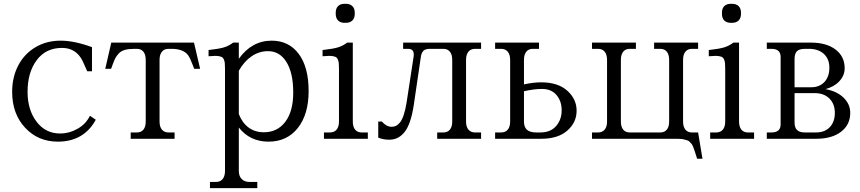

<svg xmlns="http://www.w3.org/2000/svg" viewBox="-20 -730 4523 1010"><path d="M439 -355Q427.7 -381.8 414.1 -410.2Q379.9 -478 306.2 -478Q221.2 -478 173.1 -413.6Q125 -349.1 125 -247.1Q125 -152.3 172.1 -90.1Q219.2 -27.8 295.9 -27.8Q344.2 -27.8 388.2 -52.7Q432.1 -77.6 453.1 -121.1L483.9 -100.1Q420.9 15.1 284.2 15.1Q180.2 15.1 112.1 -58.1Q43.9 -131.3 43.9 -247.1Q43.9 -324.2 75.9 -385.5Q107.9 -446.8 166.3 -481.4Q224.6 -516.1 298.8 -516.1Q371.1 -516.1 463.9 -481.9V-355Z M1000.5 -505.9 1032.7 -368.2H1001.5L995.6 -383.8Q979.5 -426.8 968.8 -440.4Q945.3 -471.2 888.2 -473.1Q883.8 -473.1 879.4 -473.1H866.7Q844.2 -473.1 831.8 -458Q819.3 -442.9 819.3 -415V-90.8Q819.3 -63 831.8 -48.1Q844.2 -33.2 866.7 -33.2H898.4V0H667.5V-33.2H699.7Q722.2 -33.2 734.4 -48.1Q746.6 -63 746.6 -90.8V-415Q746.6 -442.9 734.4 -458Q722.2 -473.1 699.7 -473.1H686.5Q656.7 -473.1 637 -467.5Q617.2 -461.9 605 -449Q592.8 -436 586.4 -423.6Q580.1 -411.1 571.8 -388.2Q570.8 -385.3 570.3 -383.8L564.5 -368.2H533.7L565.4 -505.9Z M1236.3 168.9Q1236.3 196.8 1251.5 211.9Q1266.6 227.1 1294.4 227.1H1333.5V259.8H1084.5V227.1H1116.2Q1138.7 227.1 1151.1 211.9Q1163.6 196.8 1163.6 168.9V-368.2Q1163.6 -386.2 1162.6 -397Q1161.6 -407.7 1158 -416.3Q1154.3 -424.8 1149.2 -428.5Q1144 -432.1 1133.1 -434.3Q1122.1 -436.5 1110.1 -436Q1098.1 -435.5 1077.1 -434.1V-466.8Q1131.3 -472.7 1158 -480.7Q1184.6 -488.8 1206.5 -505.9H1236.3V-420.9Q1304.7 -516.1 1409.2 -516.1Q1499.5 -516.1 1551.5 -446.5Q1603.5 -377 1603.5 -251Q1603.5 -128.4 1546.6 -56.6Q1489.7 15.1 1392.6 15.1Q1294.9 15.1 1236.3 -59.1ZM1236.3 -129.9Q1254.4 -83.5 1288.1 -58.8Q1321.8 -34.2 1368.2 -34.2Q1439 -34.2 1480.7 -89.1Q1522.5 -144 1522.5 -243.2Q1522.5 -346.7 1486.8 -403.8Q1451.2 -460.9 1390.1 -460.9Q1343.8 -460.9 1304.4 -434.6Q1265.1 -408.2 1236.3 -357.9Z M1835.9 -90.8Q1835.9 -63 1848.1 -48.1Q1860.4 -33.2 1882.8 -33.2H1915V0H1684.1V-33.2H1715.8Q1738.3 -33.2 1750.7 -48.1Q1763.2 -63 1763.2 -90.8V-368.2Q1763.2 -386.2 1762.2 -397Q1761.2 -407.7 1757.6 -416.3Q1753.9 -424.8 1748.8 -428.5Q1743.7 -432.1 1732.7 -434.3Q1721.7 -436.5 1709.7 -436Q1697.8 -435.5 1676.8 -434.1V-466.8Q1731 -472.7 1757.6 -480.7Q1784.2 -488.8 1806.2 -505.9H1835.9ZM1746.1 -657.2V-663.1Q1746.1 -685.5 1758.3 -697.8Q1770.5 -710 1793 -710H1798.8Q1821.3 -710 1833.7 -697.8Q1846.2 -685.5 1846.2 -663.1V-657.2Q1846.2 -634.8 1833.7 -622.3Q1821.3 -609.9 1798.8 -609.9H1793Q1770.5 -609.9 1758.3 -622.3Q1746.1 -634.8 1746.1 -657.2Z M2100.6 -505.9H2510.7V-473.1H2479Q2456.5 -473.1 2444.1 -458Q2431.6 -442.9 2431.6 -415V-90.8Q2431.6 -63 2444.1 -48.1Q2456.5 -33.2 2479 -33.2H2510.7V0H2279.8V-33.2H2312Q2334.5 -33.2 2346.7 -48.1Q2358.9 -63 2358.9 -90.8V-415Q2358.9 -442.9 2346.7 -458Q2334.5 -473.1 2312 -473.1H2240.7Q2217.8 -473.1 2207.3 -462.6Q2196.8 -452.1 2193.8 -430.2L2156.7 -178.2Q2148.9 -125.5 2135.7 -88.4Q2122.6 -51.3 2105 -31.5Q2087.4 -11.7 2068.6 -3.4Q2049.8 4.9 2026.9 4.9Q1996.6 4.9 1969.7 -5.9V-90.8H1988.8Q2012.7 -63 2040 -63Q2052.2 -63 2062.3 -67.6Q2072.3 -72.3 2083.3 -85Q2094.2 -97.7 2103.3 -124Q2112.3 -150.4 2118.7 -189.9L2155.8 -432.1Q2161.6 -473.1 2127 -473.1H2100.6Z M2584.5 0V-33.2H2616.2Q2638.7 -33.2 2651.1 -48.1Q2663.6 -63 2663.6 -90.8V-415Q2663.6 -442.9 2651.1 -458Q2638.7 -473.1 2616.2 -473.1H2584.5V-505.9H2815.4V-473.1H2783.2Q2760.7 -473.1 2748.5 -458Q2736.3 -442.9 2736.3 -415V-286.1Q2785.2 -296.9 2827.1 -296.9Q2915 -296.9 2964.1 -252.9Q3013.2 -209 3013.2 -147.9Q3013.2 -85.9 2964.4 -43Q2915.5 0 2827.1 0ZM2736.3 -90.8Q2736.3 -61.5 2752 -47.4Q2767.6 -33.2 2801.3 -33.2H2822.3Q2876 -33.2 2905.3 -66.9Q2934.6 -100.6 2934.6 -149.9Q2934.6 -197.8 2907.5 -230Q2880.4 -262.2 2830.6 -262.2Q2790 -262.2 2736.3 -250Z M3246.1 -90.8Q3246.1 -63 3258.3 -48.1Q3270.5 -33.2 3293 -33.2H3453.1Q3475.6 -33.2 3487.8 -48.1Q3500 -63 3500 -90.8V-415Q3500 -442.9 3487.8 -458Q3475.6 -473.1 3453.1 -473.1H3420.9V-505.9H3652.3V-473.1H3620.1Q3597.7 -473.1 3585.4 -458Q3573.2 -442.9 3573.2 -415V-90.8Q3573.2 -63 3585.4 -48.1Q3597.7 -33.2 3620.1 -33.2H3652.3L3675.3 105H3647L3642.1 88.9Q3636.2 70.8 3634 63.7Q3631.8 56.6 3627 44.4Q3622.1 32.2 3618.9 28.3Q3615.7 24.4 3609.1 17.3Q3602.5 10.3 3596.2 8.5Q3589.8 6.8 3579.6 3.9Q3569.3 1 3557.1 0.5Q3544.9 0 3528.3 0H3094.2V-33.2H3126Q3148.4 -33.2 3160.9 -48.1Q3173.3 -63 3173.3 -90.8V-415Q3173.3 -442.9 3160.9 -458Q3148.4 -473.1 3126 -473.1H3094.2V-505.9H3325.2V-473.1H3293Q3270.5 -473.1 3258.3 -458Q3246.1 -442.9 3246.1 -415Z M3867.7 -90.8Q3867.7 -63 3879.9 -48.1Q3892.1 -33.2 3914.6 -33.2H3946.8V0H3715.8V-33.2H3747.6Q3770 -33.2 3782.5 -48.1Q3794.9 -63 3794.9 -90.8V-368.2Q3794.9 -386.2 3793.9 -397Q3793 -407.7 3789.3 -416.3Q3785.6 -424.8 3780.5 -428.5Q3775.4 -432.1 3764.4 -434.3Q3753.4 -436.5 3741.5 -436Q3729.5 -435.5 3708.5 -434.1V-466.8Q3762.7 -472.7 3789.3 -480.7Q3815.9 -488.8 3837.9 -505.9H3867.7ZM3777.8 -657.2V-663.1Q3777.8 -685.5 3790 -697.8Q3802.2 -710 3824.7 -710H3830.6Q3853 -710 3865.5 -697.8Q3877.9 -685.5 3877.9 -663.1V-657.2Q3877.9 -634.8 3865.5 -622.3Q3853 -609.9 3830.6 -609.9H3824.7Q3802.2 -609.9 3790 -622.3Q3777.8 -634.8 3777.8 -657.2Z M4013.7 0V-33.2H4037.6Q4086.4 -33.2 4086.4 -75.2V-431.2Q4086.4 -473.1 4037.6 -473.1H4013.7V-505.9H4245.6Q4327.1 -505.9 4375.2 -469.5Q4423.3 -433.1 4423.3 -371.1Q4423.3 -333.5 4396.2 -303.7Q4369.1 -273.9 4322.8 -261.2Q4382.8 -250 4417.7 -216.1Q4452.6 -182.1 4452.6 -136.2Q4452.6 -73.7 4404.3 -36.9Q4356 0 4274.4 0ZM4159.7 -85.9Q4159.7 -58.6 4172.9 -45.9Q4186 -33.2 4215.3 -33.2H4272.5Q4318.4 -33.2 4345 -61Q4371.6 -88.9 4371.6 -136.2Q4371.6 -183.6 4342.8 -211.9Q4314 -240.2 4265.6 -240.2H4159.7ZM4159.7 -271H4247.6Q4291 -271 4316.9 -298.8Q4342.8 -326.7 4342.8 -374Q4342.8 -419.9 4313.7 -446.5Q4284.7 -473.1 4235.4 -473.1H4215.3Q4184.6 -473.1 4172.1 -460.4Q4159.7 -447.8 4159.7 -419.9Z"/></svg>

Font: LT Superior Serif
Style: Regular
Weight: 400
Designer: Daniel Lyons
Foundry: LyonsType
Version: Version 2.120;FEAKit 1.0